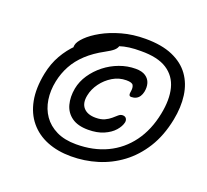

<svg xmlns="http://www.w3.org/2000/svg" viewBox="-132 -905 1200 1111"><g transform="rotate(20 468.0 -349.5)"><path d="M408.4 43.4Q326.2 43.4 261.1 17.3Q196 -8.8 153.6 -60Q111.2 -111.2 97 -184.9Q82.8 -258.6 101.8 -353.8Q115.2 -420 145.3 -472.3Q175.4 -524.6 215 -562.9Q254.6 -601.2 296.3 -626.5Q338 -651.8 374.3 -663.9Q410.6 -676 433.4 -676Q446.4 -676 451.6 -671.1Q456.8 -666.2 454.6 -654Q451.4 -638.2 436.2 -624.6Q421 -611 387 -592.8Q325.8 -559.8 283 -520Q240.2 -480.2 214.9 -433.7Q189.6 -387.2 178.6 -334Q166.2 -274.2 174.5 -219.7Q182.8 -165.2 212 -123.2Q241.2 -81.2 291.3 -56.7Q341.4 -32.2 412.4 -32.2Q519 -32.2 602 -71.7Q685 -111.2 740 -186.3Q795 -261.4 816 -367.2Q834.6 -459.2 817.3 -526.8Q800 -594.4 742.8 -631.5Q685.6 -668.6 582.2 -667.6Q505.2 -668.4 451.9 -650.4Q398.6 -632.4 357.8 -605.7Q317 -579 275.8 -550.8Q264.2 -542.8 252.5 -538.1Q240.8 -533.4 230.6 -533.4Q214.8 -533.4 210 -543.5Q205.2 -553.6 208.4 -569Q212.6 -590.8 242.6 -620.6Q272.6 -650.4 322.7 -678.3Q372.8 -706.2 439.3 -724.8Q505.8 -743.4 583.8 -743.4Q683.6 -743.4 750.8 -714.2Q818 -685 855.3 -633.1Q892.6 -581.2 902.2 -511.2Q911.8 -441.2 895.6 -359.6Q874.6 -254.4 826.9 -178.4Q779.2 -102.4 713.3 -53.3Q647.4 -4.2 569.4 19.6Q491.4 43.4 408.4 43.4ZM449.2 -135Q385.6 -135 348.2 -161.8Q310.8 -188.6 298.7 -233.8Q286.6 -279 296.6 -333.2Q305.6 -379.8 333.4 -420.8Q361.2 -461.8 401.1 -493.3Q441 -524.8 489.6 -542.9Q538.2 -561 589 -561Q628.2 -561 650.6 -545.7Q673 -530.4 680 -506Q687 -481.6 681.2 -453Q677.8 -436.8 669.7 -424.2Q661.6 -411.6 648.7 -405.1Q635.8 -398.6 619.4 -398.6Q609 -398.6 606.4 -406.5Q603.8 -414.4 607.4 -432.6Q610.4 -452.6 603.4 -466.3Q596.4 -480 561.2 -480Q516 -480 477.3 -456.7Q438.6 -433.4 412.1 -397.2Q385.6 -361 377.6 -320.4Q367.2 -270.2 391.6 -242.7Q416 -215.2 466.2 -215.2Q499.6 -215.2 521.5 -225.5Q543.4 -235.8 558.2 -248.8Q573 -261.8 584.9 -272.1Q596.8 -282.4 609.8 -282.4Q625.2 -282.4 632.1 -272.4Q639 -262.4 636.4 -248.4Q630.8 -222.4 607.7 -196.1Q584.6 -169.8 544.5 -152.4Q504.4 -135 449.2 -135Z"/></g></svg>

Font: Shantell Sans Light
Style: Italic
Weight: 300
Italic angle: -11°
Designer: Stephen Nixon, Anya Danilova, Shantell Martin
Foundry: Arrow Type
Version: Version 1.008;[ac192a2d6]